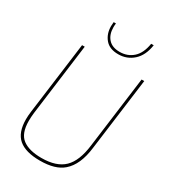

<svg xmlns="http://www.w3.org/2000/svg" viewBox="-240 -1126 1101 1246"><g transform="rotate(30 310.0 -503.0)"><path d="M533 -846ZM362 -846Q296 -846 263.5 -885Q231 -924 231 -981Q231 -996 233 -1012H250Q248 -997 248 -983Q248 -929 277 -896.5Q306 -864 362 -864Q421 -864 461.5 -900.5Q502 -937 514 -1012H533Q521 -931 474 -888.5Q427 -846 362 -846ZM267 6Q159 6 107 -38.5Q55 -83 55 -182Q55 -208 59 -239L130 -780H150L80 -244Q76 -210 76 -182Q76 -88 125 -51Q174 -14 267 -14Q379 -14 435 -68.5Q491 -123 506 -245L576 -780H596L525 -239Q509 -104 439 -44Q382 6 267 6Z"/></g></svg>

Font: Tanohe Sans Thin
Style: Italic
Weight: 100
Designer: Village Type and Design LLC & Cristiano Sobral
Foundry: Cooper Hewitt Smithsonian Design Museum
Version: Version 1.00;September 29, 2021;FontCreator 13.0.0.2655 64-b